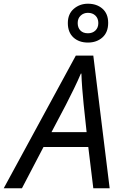

<svg xmlns="http://www.w3.org/2000/svg" viewBox="-77 -1013 659 1033"><path d="M-57 0 331 -714H425L513 0H425L398 -222H157L41 0ZM389 -302 373 -452Q369 -490 365.5 -536Q362 -582 361 -617H358Q342 -579 321 -536Q300 -493 277 -448L200 -302ZM396 -784Q348 -784 318 -811.5Q288 -839 288 -889Q288 -938 320 -965.5Q352 -993 396 -993Q444 -993 474.5 -966Q505 -939 505 -890Q505 -839 474 -811.5Q443 -784 396 -784ZM396 -834Q421 -834 436.5 -849Q452 -864 452 -889Q452 -914 436.5 -929Q421 -944 396 -944Q373 -944 357 -929Q341 -914 341 -889Q341 -864 355.5 -849Q370 -834 396 -834Z"/></svg>

Font: BC Sans
Style: Italic
Weight: 400
Italic angle: -12°
Designer: Monotype Design Team
Designer: Province of B.C.
Foundry: Monotype Imaging Inc.
Version: Version 2.000;GOOG;noto-source:20170915:90ef993387c0